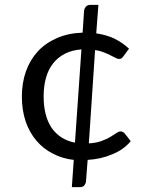

<svg xmlns="http://www.w3.org/2000/svg" viewBox="-20 -647 620 784"><path d="M312.5 -445.3Q274.4 -442.4 245.1 -427.7Q216.8 -413.1 197.3 -388.7Q177.7 -364.3 168 -330.1Q158.2 -295.9 158.2 -252.9Q158.2 -172.9 191.4 -124Q225.6 -76.2 286.1 -64.5Q294.9 -191.4 312.5 -445.3ZM513.7 -70.3Q484.4 -35.2 437.5 -16.6Q391.6 2.9 337.9 5.9Q335.9 35.2 331.1 93.8Q330.1 102.5 324.2 110.4Q317.4 117.2 306.6 117.2Q295.9 117.2 273.4 117.2Q275.4 89.8 281.2 5.9Q235.4 1 196.3 -19.5Q157.2 -39.1 128.9 -72.3Q100.6 -105.5 85 -150.4Q69.3 -196.3 69.3 -252.9Q69.3 -308.6 85.9 -355.5Q102.5 -402.3 133.8 -436.5Q165 -470.7 211.9 -491.2Q257.8 -511.7 317.4 -513.7Q319.3 -543 323.2 -602.5Q324.2 -612.3 331.1 -620.1Q337.9 -627 347.7 -627Q359.4 -627 381.8 -627Q379.9 -597.7 373 -510.7Q414.1 -504.9 447.3 -489.3Q480.5 -472.7 506.8 -448.2Q499 -438.5 484.4 -418Q480.5 -412.1 476.6 -409.2Q472.7 -406.2 465.8 -406.2Q460 -406.2 451.2 -411.1Q443.4 -415 431.6 -420.9Q420.9 -426.8 405.3 -432.6Q389.6 -439.5 368.2 -442.4Q359.4 -315.4 342.8 -61.5Q374 -63.5 394.5 -71.3Q416 -79.1 430.7 -87.9Q445.3 -96.7 455.1 -103.5Q464.8 -110.4 472.7 -110.4Q477.5 -110.4 482.4 -107.4Q487.3 -105.5 489.3 -101.6Q498 -91.8 513.7 -70.3Z"/></svg>

Font: Lato
Style: Regular
Weight: 400
Designer: Lukasz Dziedzic with Adam Twardoch and Botio Nikoltchev
Version: Version 2.015; 2015-08-06; http://www.latofonts.com/